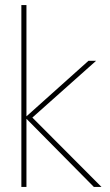

<svg xmlns="http://www.w3.org/2000/svg" viewBox="-20 -735 434 755"><path d="M349 0 79 -273 328 -496H358L102 -268V-278L379 0ZM64 0V-715H84V0Z"/></svg>

Font: DM Sans 28pt Thin
Style: Regular
Weight: 250
Version: Version 4.004;gftools[0.9.30]